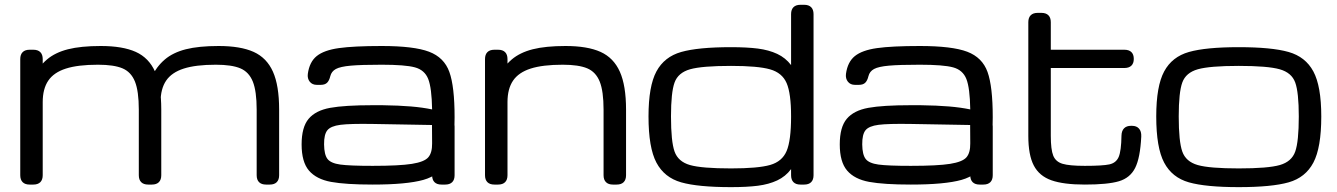

<svg xmlns="http://www.w3.org/2000/svg" viewBox="-20 -770 5579 801"><path d="M64.5 -39.1V-523.4Q64.5 -542.5 74.5 -552.5Q84.5 -562.5 103.5 -562.5H119.1Q138.2 -562.5 148.2 -552.5Q158.2 -542.5 158.2 -523.4V-39.1Q158.2 -20 148.2 -10Q138.2 0 119.1 0H103.5Q84.5 0 74.5 -10Q64.5 -20 64.5 -39.1ZM559.1 -39.1V-312.5Q559.1 -389.6 543 -429.7Q526.9 -469.7 491 -484.9Q455.1 -500 388.7 -500Q305.2 -500 254.9 -483.9Q204.6 -467.8 181.4 -433.6Q158.2 -399.4 158.2 -343.8L117.2 -443.8Q141.6 -492.7 175.8 -521.7Q210 -550.8 263.7 -564.5Q317.4 -578.1 400.4 -578.1Q491.7 -578.1 546.4 -553.5Q601.1 -528.8 627 -470.9Q652.8 -413.1 652.8 -312.5V-39.1Q652.8 -20 642.8 -10Q632.8 0 613.8 0H598.1Q579.1 0 569.1 -10Q559.1 -20 559.1 -39.1ZM1050.8 -39.1V-312.5Q1050.8 -389.6 1034.7 -429.7Q1018.6 -469.7 982.7 -484.9Q946.8 -500 880.4 -500Q796.9 -500 746.6 -483.9Q696.3 -467.8 673.1 -433.6Q649.9 -399.4 649.9 -343.8L608.9 -443.8Q633.3 -492.7 667.5 -521.7Q701.7 -550.8 755.4 -564.5Q809.1 -578.1 892.1 -578.1Q983.4 -578.1 1038.1 -553.5Q1092.8 -528.8 1118.7 -470.9Q1144.5 -413.1 1144.5 -312.5V-39.1Q1144.5 -20 1134.5 -10Q1124.5 0 1105.5 0H1089.8Q1070.8 0 1060.8 -10Q1050.8 -20 1050.8 -39.1Z M1238.3 -167.5Q1238.3 -239.7 1267.6 -274.4Q1296.9 -309.1 1357.4 -320.1Q1418 -331.1 1534.7 -331.1H1574.2Q1644.5 -330.1 1693.8 -325.9Q1743.2 -321.8 1782.7 -313.5Q1781.2 -403.3 1766.4 -440.7Q1751.5 -478 1710.9 -489Q1670.4 -500 1572.3 -500Q1486.8 -500 1443.4 -496.1Q1399.9 -492.2 1381.3 -482.2Q1362.8 -472.2 1357.9 -452.1Q1353.5 -433.6 1344.5 -424.8Q1335.4 -416 1317.9 -416H1301.8Q1282.7 -416 1272.2 -429.2Q1261.7 -442.4 1264.2 -461.9Q1271 -511.7 1301.3 -536.1Q1331.5 -560.5 1393.6 -569.3Q1455.6 -578.1 1572.3 -578.1Q1707 -578.1 1770 -554.2Q1833 -530.3 1854.7 -469.7Q1876.5 -409.2 1876.5 -281.2Q1876.5 -156.7 1846.2 -97.9Q1815.9 -39.1 1746.1 -19.5Q1676.3 0 1534.7 0Q1421.9 0 1360.8 -11.2Q1299.8 -22.5 1269 -58.3Q1238.3 -94.2 1238.3 -167.5ZM1782.7 -171.9 1782.2 -248.5 1534.2 -252.9Q1440.9 -254.4 1400.4 -249.3Q1359.9 -244.1 1345.7 -226.6Q1331.5 -209 1332 -167.5Q1332.5 -124.5 1346.4 -106.7Q1360.4 -88.9 1399.7 -83.5Q1439 -78.1 1534.7 -78.1Q1646.5 -78.1 1698.5 -86.4Q1750.5 -94.7 1766.8 -113.8Q1783.2 -132.8 1782.7 -171.9ZM1782.7 -39.1V-242.2Q1782.7 -261.2 1792.7 -271.2Q1802.7 -281.2 1821.8 -281.2H1837.4Q1856.4 -281.2 1866.5 -271.2Q1876.5 -261.2 1876.5 -242.2V-39.1Q1876.5 -20 1866.5 -10Q1856.4 0 1837.4 0H1821.8Q1802.7 0 1792.7 -10Q1782.7 -20 1782.7 -39.1Z M2003.4 -39.1V-523.4Q2003.4 -542.5 2013.4 -552.5Q2023.4 -562.5 2042.5 -562.5H2058.1Q2077.1 -562.5 2087.2 -552.5Q2097.2 -542.5 2097.2 -523.4V-39.1Q2097.2 -20 2087.2 -10Q2077.1 0 2058.1 0H2042.5Q2023.4 0 2013.4 -10Q2003.4 -20 2003.4 -39.1ZM2498 -39.1V-312.5Q2498 -389.6 2481.9 -429.7Q2465.8 -469.7 2429.9 -484.9Q2394 -500 2327.6 -500Q2244.1 -500 2193.8 -483.9Q2143.6 -467.8 2120.4 -433.6Q2097.2 -399.4 2097.2 -343.8L2056.2 -443.8Q2080.6 -492.7 2114.7 -521.7Q2148.9 -550.8 2202.6 -564.5Q2256.3 -578.1 2339.4 -578.1Q2430.7 -578.1 2485.4 -553.5Q2540 -528.8 2565.9 -470.9Q2591.8 -413.1 2591.8 -312.5V-39.1Q2591.8 -20 2581.8 -10Q2571.8 0 2552.7 0H2537.1Q2518.1 0 2508.1 -10Q2498 -20 2498 -39.1Z M2685.5 -284.2Q2685.5 -410.6 2718.5 -471.9Q2751.5 -533.2 2822 -553.2Q2892.6 -573.2 3029.8 -573.2Q3095.7 -573.2 3141.6 -567.4Q3187.5 -561.5 3222.4 -545.2Q3257.3 -528.8 3280.3 -498.5V-64.5Q3257.3 -33.7 3222.4 -17.3Q3187.5 -1 3141.8 4.9Q3096.2 10.7 3029.8 10.7Q2892.1 10.7 2821.8 -9.3Q2751.5 -29.3 2718.5 -91.6Q2685.5 -153.8 2685.5 -284.2ZM3029.8 -495.1Q2908.7 -495.1 2858.9 -481Q2809.1 -466.8 2794.2 -425.8Q2779.3 -384.8 2779.3 -284.2Q2779.3 -179.7 2794.2 -137.7Q2809.1 -95.7 2858.4 -81.5Q2907.7 -67.4 3029.8 -67.4Q3142.6 -67.4 3192.9 -81.8Q3243.2 -96.2 3261.7 -140.1Q3280.3 -184.1 3280.3 -284.2Q3280.3 -380.4 3261.7 -423.3Q3243.2 -466.3 3192.6 -480.7Q3142.1 -495.1 3029.8 -495.1ZM3280.3 -39.1V-710.9Q3280.3 -730 3290.3 -740Q3300.3 -750 3319.3 -750H3335Q3354 -750 3364 -740Q3374 -730 3374 -710.9V-39.1Q3374 -20 3364 -10Q3354 0 3335 0H3319.3Q3300.3 0 3290.3 -10Q3280.3 -20 3280.3 -39.1Z M3483.4 -167.5Q3483.4 -239.7 3512.7 -274.4Q3542 -309.1 3602.5 -320.1Q3663.1 -331.1 3779.8 -331.1H3819.3Q3889.6 -330.1 3939 -325.9Q3988.3 -321.8 4027.8 -313.5Q4026.4 -403.3 4011.5 -440.7Q3996.6 -478 3956.1 -489Q3915.5 -500 3817.4 -500Q3731.9 -500 3688.5 -496.1Q3645 -492.2 3626.5 -482.2Q3607.9 -472.2 3603 -452.1Q3598.6 -433.6 3589.6 -424.8Q3580.6 -416 3563 -416H3546.9Q3527.8 -416 3517.3 -429.2Q3506.8 -442.4 3509.3 -461.9Q3516.1 -511.7 3546.4 -536.1Q3576.7 -560.5 3638.7 -569.3Q3700.7 -578.1 3817.4 -578.1Q3952.1 -578.1 4015.1 -554.2Q4078.1 -530.3 4099.9 -469.7Q4121.6 -409.2 4121.6 -281.2Q4121.6 -156.7 4091.3 -97.9Q4061 -39.1 3991.2 -19.5Q3921.4 0 3779.8 0Q3667 0 3606 -11.2Q3544.9 -22.5 3514.2 -58.3Q3483.4 -94.2 3483.4 -167.5ZM4027.8 -171.9 4027.3 -248.5 3779.3 -252.9Q3686 -254.4 3645.5 -249.3Q3605 -244.1 3590.8 -226.6Q3576.7 -209 3577.1 -167.5Q3577.6 -124.5 3591.6 -106.7Q3605.5 -88.9 3644.8 -83.5Q3684.1 -78.1 3779.8 -78.1Q3891.6 -78.1 3943.6 -86.4Q3995.6 -94.7 4012 -113.8Q4028.3 -132.8 4027.8 -171.9ZM4027.8 -39.1V-242.2Q4027.8 -261.2 4037.8 -271.2Q4047.9 -281.2 4066.9 -281.2H4082.5Q4101.6 -281.2 4111.6 -271.2Q4121.6 -261.2 4121.6 -242.2V-39.1Q4121.6 -20 4111.6 -10Q4101.6 0 4082.5 0H4066.9Q4047.9 0 4037.8 -10Q4027.8 -20 4027.8 -39.1Z M4270 -203.1V-677.2Q4270 -696.3 4280 -706.3Q4290 -716.3 4309.1 -716.3H4324.7Q4343.8 -716.3 4353.8 -706.3Q4363.8 -696.3 4363.8 -677.2V-562.5H4670.9Q4689.9 -562.5 4700 -552.7Q4710 -543 4710 -524.4V-523.9Q4710 -505.9 4700 -496.1Q4689.9 -486.3 4670.9 -486.3H4363.8V-203.1Q4363.8 -146 4374 -120.6Q4384.3 -95.2 4412.8 -86.7Q4441.4 -78.1 4505.9 -78.1Q4580.1 -78.1 4608.2 -84.2Q4636.2 -90.3 4647 -115.2Q4657.7 -140.1 4658.7 -204.6Q4659.2 -224.1 4669.4 -234.6Q4679.7 -245.1 4698.2 -245.1H4702.6Q4721.7 -245.1 4731.9 -233.4Q4742.2 -221.7 4741.2 -200.2Q4736.8 -111.3 4715.8 -69.6Q4694.8 -27.8 4648.2 -13.9Q4601.6 0 4505.9 0Q4417 0 4366.5 -17.8Q4315.9 -35.6 4293 -79.3Q4270 -123 4270 -203.1Z M4803.7 -284.2Q4803.7 -410.6 4836.7 -471.9Q4869.6 -533.2 4940.2 -553.2Q5010.7 -573.2 5147.9 -573.2Q5285.2 -573.2 5355.7 -553.2Q5426.3 -533.2 5459.2 -471.9Q5492.2 -410.6 5492.2 -284.2Q5492.2 -153.8 5459.2 -91.6Q5426.3 -29.3 5356 -9.3Q5285.6 10.7 5147.9 10.7Q5010.3 10.7 4939.9 -9.3Q4869.6 -29.3 4836.7 -91.6Q4803.7 -153.8 4803.7 -284.2ZM5147.9 -495.1Q5026.9 -495.1 4977.1 -481Q4927.2 -466.8 4912.4 -425.8Q4897.5 -384.8 4897.5 -284.2Q4897.5 -179.7 4912.4 -137.7Q4927.2 -95.7 4976.6 -81.5Q5025.9 -67.4 5147.9 -67.4Q5270 -67.4 5319.3 -81.5Q5368.7 -95.7 5383.5 -137.7Q5398.4 -179.7 5398.4 -284.2Q5398.4 -384.8 5383.5 -425.8Q5368.7 -466.8 5318.8 -481Q5269 -495.1 5147.9 -495.1Z"/></svg>

Font: Gyrochrome
Style: Regular
Weight: 400
Designer: David Moles
Foundry: David Moles
Version: Version 1.005;Glyphs 3.2.3 (3260)